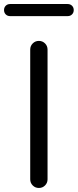

<svg xmlns="http://www.w3.org/2000/svg" viewBox="-35 -933 386 953"><path d="M15 -853Q2 -853 -6.5 -861.5Q-15 -870 -15 -883Q-15 -896 -6.5 -904.5Q2 -913 15 -913H301Q314 -913 322.5 -904.5Q331 -896 331 -883Q331 -870 322.5 -861.5Q314 -853 301 -853ZM115 -687Q115 -705 127.5 -717.5Q140 -730 158 -730Q176 -730 188.5 -717.5Q201 -705 201 -687V-43Q201 -25 188.5 -12.5Q176 0 158 0Q140 0 127.5 -12.5Q115 -25 115 -43Z"/></svg>

Font: Rounded Mplus 1c
Style: Regular
Weight: 400
Version: Version 1.059.20150529